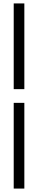

<svg xmlns="http://www.w3.org/2000/svg" viewBox="-20 -825 222 1120"><path d="M60 -305V-805H122V-305ZM60 275V-225H122V275Z"/></svg>

Font: Platypi Light ExtraBold
Style: Regular
Weight: 800
Version: Version 1.200